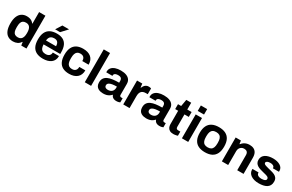

<svg xmlns="http://www.w3.org/2000/svg" viewBox="187 -2187 5568 3662"><g transform="rotate(30 2971.0 -355.5)"><path d="M250.4 12Q185.1 12 137.4 -17.3Q89.8 -46.7 64.1 -107.8Q38.3 -168.9 38.3 -264.2Q38.3 -358.6 64.5 -419.2Q90.6 -479.8 137.4 -509.1Q184.3 -538.4 244.9 -538.4Q279.2 -538.4 308.4 -530.8Q337.7 -523.1 360.5 -507.2Q383.4 -491.4 399.2 -468H405.4V-723.4H544.2V0H429.9L419 -71.1H412Q386.4 -29.2 344 -8.6Q301.6 12 250.4 12ZM293.6 -102.1Q333.2 -102.1 357.8 -120.3Q382.4 -138.4 394.1 -172.1Q405.9 -205.8 405.9 -253.3V-270.6Q405.9 -306.1 399.3 -334.8Q392.7 -363.6 379.1 -383.4Q365.5 -403.2 344.2 -413.7Q322.9 -424.3 293.6 -424.3Q251.7 -424.3 226.8 -407.8Q201.9 -391.3 191.1 -357.7Q180.2 -324.1 180.2 -273.6V-251.1Q180.2 -201.3 191.1 -168.1Q201.9 -135 226.8 -118.5Q251.7 -102.1 293.6 -102.1Z M910.7 12Q824.3 12 765.4 -17.5Q706.5 -47 676.4 -108Q646.3 -169 646.3 -263.2Q646.3 -357.8 676.3 -418.4Q706.3 -479 764.5 -508.7Q822.8 -538.4 908.1 -538.4Q988.3 -538.4 1043 -509.7Q1097.8 -481 1125.7 -421.6Q1153.7 -362.1 1153.7 -267.9V-232.3H787.4Q789 -186.2 801.5 -154.3Q813.9 -122.4 840.5 -106.6Q867.2 -90.7 910.7 -90.7Q934.5 -90.7 954.2 -96.7Q973.9 -102.7 988.1 -114.8Q1002.3 -126.9 1010.1 -144.8Q1017.8 -162.7 1017.8 -185.7H1153.7Q1153.7 -136.4 1136.1 -99.2Q1118.5 -62 1086 -37.4Q1053.5 -12.9 1009 -0.4Q964.5 12 910.7 12ZM789.2 -320.1H1010.6Q1010.6 -350.5 1003.4 -372.1Q996.3 -393.7 983.2 -407.9Q970.1 -422.1 951.7 -428.5Q933.2 -434.9 909.9 -434.9Q872.2 -434.9 846.7 -422.3Q821.1 -409.8 807.6 -384.4Q794 -359 789.2 -320.1ZM834.5 -591.2 917.9 -723.4H1061.4L1062.7 -720.2L943.3 -591.2Z M1486.7 12Q1402.9 12 1345.8 -17.7Q1288.7 -47.4 1259.5 -108.5Q1230.3 -169.7 1230.3 -263.2Q1230.3 -357.8 1259.9 -418.5Q1289.5 -479.2 1346.6 -508.9Q1403.7 -538.7 1486.7 -538.7Q1541.2 -538.7 1584.8 -525.7Q1628.4 -512.7 1660.2 -486Q1692 -459.4 1708.6 -419.6Q1725.2 -379.7 1725.2 -326H1586.2Q1586.2 -361.7 1575.1 -384.8Q1564 -407.9 1541.6 -419.8Q1519.2 -431.6 1485.1 -431.6Q1445.4 -431.6 1420.4 -413.8Q1395.4 -396 1383.4 -361.1Q1371.4 -326.2 1371.4 -274V-251.4Q1371.4 -200 1383.5 -164.8Q1395.6 -129.7 1421.6 -112.2Q1447.6 -94.8 1489.9 -94.8Q1523.7 -94.8 1546.2 -106.7Q1568.7 -118.5 1580.7 -142.5Q1592.7 -166.6 1592.7 -200.9H1725.2Q1725.2 -149.5 1708.6 -109.5Q1692 -69.6 1660.6 -42.6Q1629.2 -15.6 1585.2 -1.8Q1541.2 12 1486.7 12Z M1828.9 0V-723.4H1967.7V0Z M2235.5 12Q2209.3 12 2179.7 6.1Q2150 0.1 2123.8 -15.4Q2097.6 -31 2081.4 -60.2Q2065.1 -89.5 2065.1 -136Q2065.1 -191.1 2089.2 -226.9Q2113.3 -262.7 2157.6 -283.1Q2201.9 -303.5 2263.9 -311.8Q2325.9 -320.1 2401.2 -320.1V-359.4Q2401.2 -382.2 2393.4 -399.2Q2385.7 -416.2 2367.5 -426Q2349.3 -435.7 2315.6 -435.7Q2282.9 -435.7 2262.6 -427.8Q2242.2 -419.9 2233.5 -407.5Q2224.7 -395.2 2224.7 -380.3V-368.5H2089.7Q2088.7 -373.3 2088.7 -377.8Q2088.7 -382.4 2088.7 -388.7Q2088.7 -434.6 2116.7 -468.4Q2144.7 -502.1 2195.6 -520.3Q2246.6 -538.4 2315.4 -538.4Q2387.7 -538.4 2437.5 -519.3Q2487.4 -500.2 2513.7 -463.1Q2539.9 -426 2539.9 -370.3V-131.5Q2539.9 -113.1 2550.3 -104.4Q2560.6 -95.6 2574.3 -95.6H2607.1V-4.9Q2596.7 -0.2 2575.9 5.5Q2555 11.2 2525 11.2Q2496 11.2 2473.4 2.8Q2450.9 -5.6 2435.9 -21.3Q2420.9 -37.1 2414.7 -58.7H2408.5Q2390.6 -38.1 2366.2 -22Q2341.9 -5.8 2309.6 3.1Q2277.3 12 2235.5 12ZM2282 -93.2Q2309.7 -93.2 2331.8 -101.5Q2354 -109.7 2369.2 -124.3Q2384.4 -138.9 2392.8 -159.8Q2401.2 -180.7 2401.2 -205.3V-233.9Q2345.3 -233.9 2301 -226.5Q2256.7 -219 2231.4 -200.9Q2206.2 -182.8 2206.2 -151Q2206.2 -132.6 2215 -119.7Q2223.9 -106.7 2240.9 -100Q2258 -93.2 2282 -93.2Z M2675.9 0V-526.4H2791.2L2801.8 -444.1H2808.8Q2819.5 -470.2 2835.3 -491.6Q2851.1 -513 2875 -525.8Q2898.8 -538.7 2931.2 -538.7Q2948 -538.7 2962.1 -535.4Q2976.1 -532.2 2983.1 -529V-402.7H2940.3Q2909 -402.7 2885.4 -394.2Q2861.7 -385.7 2845.9 -368Q2830 -350.3 2822.3 -324.1Q2814.7 -297.9 2814.7 -263.2V0Z M3185.5 12Q3159.3 12 3129.7 6.1Q3100 0.1 3073.8 -15.4Q3047.6 -31 3031.4 -60.2Q3015.1 -89.5 3015.1 -136Q3015.1 -191.1 3039.2 -226.9Q3063.3 -262.7 3107.6 -283.1Q3151.9 -303.5 3213.9 -311.8Q3275.9 -320.1 3351.2 -320.1V-359.4Q3351.2 -382.2 3343.4 -399.2Q3335.7 -416.2 3317.5 -426Q3299.3 -435.7 3265.6 -435.7Q3232.9 -435.7 3212.6 -427.8Q3192.2 -419.9 3183.5 -407.5Q3174.7 -395.2 3174.7 -380.3V-368.5H3039.7Q3038.7 -373.3 3038.7 -377.8Q3038.7 -382.4 3038.7 -388.7Q3038.7 -434.6 3066.7 -468.4Q3094.7 -502.1 3145.6 -520.3Q3196.6 -538.4 3265.4 -538.4Q3337.7 -538.4 3387.5 -519.3Q3437.4 -500.2 3463.7 -463.1Q3489.9 -426 3489.9 -370.3V-131.5Q3489.9 -113.1 3500.3 -104.4Q3510.6 -95.6 3524.3 -95.6H3557.1V-4.9Q3546.7 -0.2 3525.9 5.5Q3505 11.2 3475 11.2Q3446 11.2 3423.4 2.8Q3400.9 -5.6 3385.9 -21.3Q3370.9 -37.1 3364.7 -58.7H3358.5Q3340.6 -38.1 3316.2 -22Q3291.9 -5.8 3259.6 3.1Q3227.3 12 3185.5 12ZM3232 -93.2Q3259.7 -93.2 3281.8 -101.5Q3304 -109.7 3319.2 -124.3Q3334.4 -138.9 3342.8 -159.8Q3351.2 -180.7 3351.2 -205.3V-233.9Q3295.3 -233.9 3251 -226.5Q3206.7 -219 3181.4 -200.9Q3156.2 -182.8 3156.2 -151Q3156.2 -132.6 3165 -119.7Q3173.9 -106.7 3190.9 -100Q3208 -93.2 3232 -93.2Z M3783.4 12Q3733.3 12 3702.4 -6Q3671.4 -24 3657.4 -54.6Q3643.4 -85.2 3643.4 -122V-418.8H3578V-526.4H3647.5L3674.1 -676.3H3782.2V-526.4H3877.7V-418.8H3782.2V-145Q3782.2 -121.2 3793.2 -108.4Q3804.2 -95.6 3828.8 -95.6H3877.7V-4.4Q3866.4 -0.2 3850 3.5Q3833.5 7.2 3815.9 9.6Q3798.3 12 3783.4 12Z M3967.9 -603.3V-723.4H4106.7V-603.3ZM3967.9 0V-526.4H4106.7V0Z M4477.4 12Q4390.5 12 4330.7 -17.7Q4270.8 -47.4 4240.1 -108.5Q4209.3 -169.7 4209.3 -263.2Q4209.3 -357.8 4240.1 -418.4Q4270.8 -479 4330.7 -508.7Q4390.5 -538.4 4477.4 -538.4Q4565 -538.4 4624.6 -508.7Q4684.2 -479 4714.9 -418.4Q4745.7 -357.8 4745.7 -263.2Q4745.7 -169.7 4714.9 -108.5Q4684.2 -47.4 4624.6 -17.7Q4565 12 4477.4 12ZM4477.4 -95.6Q4522.6 -95.6 4550.4 -113Q4578.3 -130.4 4591 -165.2Q4603.8 -200 4603.8 -251.4V-274.8Q4603.8 -326.2 4591 -361.1Q4578.3 -396 4550.4 -413.4Q4522.6 -430.8 4477.4 -430.8Q4432.2 -430.8 4404.5 -413.4Q4376.7 -396 4364 -361.1Q4351.2 -326.2 4351.2 -274.8V-251.4Q4351.2 -200 4364 -165.2Q4376.7 -130.4 4404.5 -113Q4432.2 -95.6 4477.4 -95.6Z M4847.9 0V-526.4H4963.2L4973.8 -454.3H4980.8Q4999.5 -479.8 5024.7 -498.7Q5050 -517.7 5082 -528Q5114.1 -538.4 5151.7 -538.4Q5204.5 -538.4 5243.4 -519.2Q5282.4 -500 5303.9 -459.2Q5325.5 -418.3 5325.5 -352.2V0H5186V-329.7Q5186 -355.3 5179.9 -372.8Q5173.8 -390.2 5162.3 -401.3Q5150.8 -412.5 5134 -417.6Q5117.2 -422.7 5096.3 -422.7Q5065 -422.7 5040.2 -407.7Q5015.5 -392.7 5001.1 -366.8Q4986.7 -340.8 4986.7 -306.9V0Z M5663.4 12Q5608.3 12 5564.4 0.2Q5520.4 -11.7 5489.1 -33.4Q5457.8 -55 5441.3 -85.1Q5424.7 -115.1 5424.7 -152.5Q5424.7 -157.1 5425.1 -161Q5425.5 -164.9 5425.7 -167.3H5559.8Q5559.6 -165.1 5559.6 -162.9Q5559.6 -160.7 5559.6 -158.7Q5560.6 -133.6 5575.6 -118.1Q5590.7 -102.6 5615.1 -95.8Q5639.6 -89 5667.3 -89Q5690.7 -89 5713.3 -93.7Q5736 -98.5 5751.3 -110Q5766.7 -121.5 5766.7 -141.3Q5766.7 -165.3 5747.3 -178.2Q5727.8 -191 5696.2 -199.2Q5664.6 -207.4 5628.2 -216.6Q5594.3 -224.9 5560.4 -235.6Q5526.4 -246.3 5498.7 -263.4Q5471 -280.5 5453.8 -307.9Q5436.7 -335.3 5436.7 -376.7Q5436.7 -418.5 5454.7 -448.8Q5472.7 -479.1 5504.3 -498.8Q5535.9 -518.5 5578.3 -528.2Q5620.7 -537.9 5669.6 -537.9Q5716.2 -537.9 5756 -528.2Q5795.8 -518.5 5826.1 -500Q5856.5 -481.5 5873.4 -454.3Q5890.3 -427 5890.3 -392.6Q5890.3 -386.5 5889.9 -380Q5889.5 -373.6 5889.3 -372.3H5756.4V-379.6Q5756.4 -397.7 5745.1 -410.3Q5733.8 -423 5713.4 -430.2Q5693 -437.4 5664.3 -437.4Q5644.2 -437.4 5627.5 -434.2Q5610.8 -431 5599.1 -424.8Q5587.4 -418.7 5580.8 -410.1Q5574.3 -401.6 5574.3 -390.1Q5574.3 -372.7 5588.5 -362.4Q5602.7 -352.2 5626.9 -344.9Q5651.1 -337.7 5679.8 -329.6Q5716.3 -320.2 5755.6 -310.6Q5794.9 -301 5828.9 -285.1Q5862.9 -269.2 5884 -239.6Q5905.1 -210.1 5905.1 -160.1Q5905.1 -112.4 5886.6 -79Q5868.1 -45.7 5835.2 -25.8Q5802.3 -6 5758.3 3Q5714.3 12 5663.4 12Z"/></g></svg>

Font: Archivo SemiBold
Style: Regular
Weight: 600
Designer: Hector Gatti
Foundry: Omnibus-Type
Version: Version 2.001